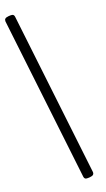

<svg xmlns="http://www.w3.org/2000/svg" viewBox="-120 -833 568 1024"><g transform="rotate(-10 164.0 -321.0)"><path d="M261 143Q268 143 280 140Q295 136 299.5 130Q304 124 302 115L37 -773Q33 -785 23 -785Q16 -785 4 -782Q-11 -778 -15.5 -772Q-20 -766 -18 -757L247 131Q251 143 261 143Z"/></g></svg>

Font: Farsan
Style: Regular
Weight: 400
Version: Version 1.001g;PS 1.001;hotconv 1.0.86;makeotf.lib2.5.63406 